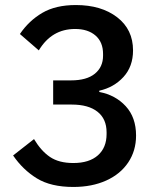

<svg xmlns="http://www.w3.org/2000/svg" viewBox="-20 -730 640 762"><path d="M262 -411Q324 -411 356.5 -437.5Q389 -464 389 -509V-516Q389 -563 359 -589Q329 -615 278 -615Q185 -615 134 -530L59 -595Q95 -648 148 -679Q201 -710 281 -710Q382 -710 445 -661.5Q508 -613 508 -530Q508 -466 470 -424.5Q432 -383 374 -370V-365Q438 -353 479 -308.5Q520 -264 520 -192Q520 -132 489 -85.5Q458 -39 401.5 -13.5Q345 12 271 12Q182 12 126.5 -22Q71 -56 32 -113L115 -178Q143 -131 178.5 -107Q214 -83 271 -83Q334 -83 368.5 -113.5Q403 -144 403 -198V-205Q403 -258 367 -286.5Q331 -315 265 -315H191V-411Z"/></svg>

Font: IBM Plex Sans KR Medm
Style: Regular
Weight: 500
Designer: Mike Abbink; Paul van der Laan; Pieter van Rosmalen; Wujin Sim; Chorong Kim; Dohee Lee;
Foundry: Sandoll Inc.
Version: Version 1.003